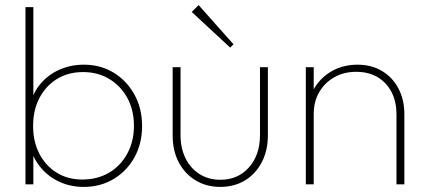

<svg xmlns="http://www.w3.org/2000/svg" viewBox="-20 -724 1678 754"><path d="M309 10Q257 10 213.5 -10Q170 -30 139.5 -66.5Q109 -103 97 -152V-309Q109 -360 140 -396Q171 -432 215 -451Q259 -470 309 -470Q375 -470 426.5 -438.5Q478 -407 508 -352.5Q538 -298 538 -229Q538 -161 508.5 -107Q479 -53 427 -21.5Q375 10 309 10ZM303 -19Q363 -19 408.5 -46Q454 -73 480 -121Q506 -169 506 -230Q506 -292 480 -339.5Q454 -387 409 -414Q364 -441 306 -441Q248 -441 204 -414Q160 -387 135 -339.5Q110 -292 110 -229Q110 -168 134.5 -120.5Q159 -73 202.5 -46Q246 -19 303 -19ZM80 0V-696H111V-348L101 -237L111 -123V0Z M845 10Q791 10 748.5 -15.5Q706 -41 682 -86.5Q658 -132 658 -192V-460H689V-193Q689 -142 708.5 -102.5Q728 -63 763.5 -40.5Q799 -18 845 -18Q915 -18 958 -67Q1001 -116 1001 -193V-460H1032V-192Q1032 -133 1008 -87Q984 -41 942 -15.5Q900 10 845 10ZM884 -537 733 -677 760 -704 897 -550Z M1537 0V-275Q1537 -350 1494 -396Q1451 -442 1379 -442Q1330 -442 1292.5 -420.5Q1255 -399 1233.5 -362Q1212 -325 1212 -276L1191 -288Q1191 -340 1216.5 -381Q1242 -422 1285.5 -446Q1329 -470 1384 -470Q1439 -470 1480.5 -445Q1522 -420 1545 -376Q1568 -332 1568 -275V0ZM1181 0V-460H1212V0Z"/></svg>

Font: Outfit Thin
Style: Regular
Weight: 100
Designer: Rodrigo Fuenzalida
Foundry: fragTYPE
Version: Version 1.000